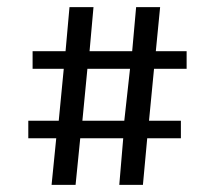

<svg xmlns="http://www.w3.org/2000/svg" viewBox="-20 -516 591 536"><path d="M124 0 137 -130H59V-179H144L158 -324H71V-373H163L174 -496H241L230 -373H349L360 -496H427L415 -373H501V-324H410L396 -179H485V-130H391L379 0H313L324 -130H204L191 0ZM210 -179H327L343 -324H224Z"/></svg>

Font: Aikya Medium
Style: Regular
Weight: 500
Designer: Neelakash Kshetrimayum (Latin subset based on Merriweather by Eben Sorkin)
Foundry: Brand New Type
Version: Version 1.00 b005